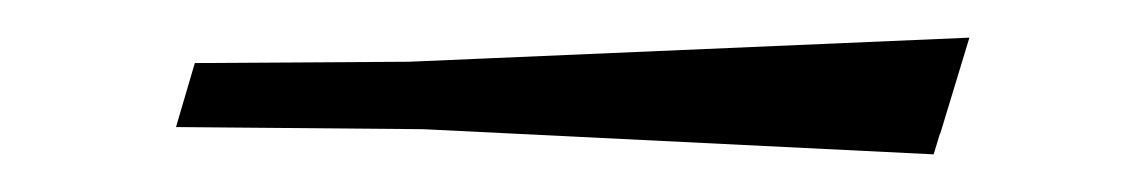

<svg xmlns="http://www.w3.org/2000/svg" viewBox="-20 -296 598 102"><path d="M73.5 -228.5 83.5 -262.5 491.5 -265 476 -214 80.5 -233.5 88 -258.5 495 -276 479.5 -225Z"/></svg>

Font: Newsreader 60pt
Style: Bold Italic
Weight: 700
Italic angle: -17°
Designer: Hugues Gentile
Foundry: Production Type
Version: Version 1.003